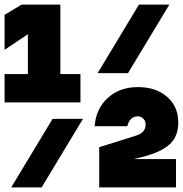

<svg xmlns="http://www.w3.org/2000/svg" viewBox="-20 -820 800 840"><path d="M721 -800 540 -500H407L588 -800ZM343 -300 162 0H29L210 -300ZM0 -372V-496H102V-751L169 -715L0 -602V-755L75 -800H244V-496H332V-372ZM414 -176 573 -226Q596 -233 606.5 -245Q617 -257 617 -276Q617 -291 607 -301Q597 -311 583 -311Q565 -311 553.5 -300Q542 -289 537 -268H394Q400 -345 452 -392Q504 -439 583 -439Q662 -439 711 -396.5Q760 -354 760 -284Q760 -223 722 -188.5Q684 -154 605 -134L483 -104V-124H750V0H414Z"/></svg>

Font: Martian Mono SemiExpanded ExtraBold
Style: Regular
Weight: 800
Width: 6
Designer: Roman Shamin
Foundry: Evil Martians
Version: Version 1.000